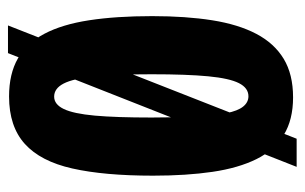

<svg xmlns="http://www.w3.org/2000/svg" viewBox="-156 -560 735 462"><g transform="rotate(-90 211.0 -329.5)"><path d="M40 17.3 313.7 -677.3H380.3L107.7 17.3ZM207.2 8.7Q153.3 8.7 116.8 -13.7Q80.2 -36 58.7 -79.3Q37.2 -122.7 28 -185.2Q18.8 -247.8 18.8 -328.3Q18.8 -446 36.1 -522.5Q53.3 -599 95.3 -636.8Q137.3 -674.7 209.3 -674.7Q264 -674.7 300.9 -653.4Q337.8 -632.2 360.2 -589.7Q382.7 -547.2 392.7 -482.2Q402.7 -417.2 402.7 -330.3Q402.7 -248.8 392.7 -185.8Q382.7 -122.8 360 -79.7Q337.3 -36.5 300 -13.9Q262.7 8.7 207.2 8.7ZM209.8 -98.7Q229.8 -98.7 241.4 -121.5Q253 -144.3 257.9 -195.5Q262.8 -246.7 262.8 -331.5Q262.8 -417.2 257.6 -468.8Q252.3 -520.5 240.5 -543.3Q228.7 -566.2 209 -566.2Q190.3 -566.2 179.2 -543Q168 -519.8 163.3 -468.4Q158.7 -417 158.7 -331.7Q158.7 -268.2 161.2 -223.7Q163.8 -179.2 169.2 -151.8Q174.7 -124.3 185 -111.5Q195.3 -98.7 209.8 -98.7Z"/></g></svg>

Font: Bricolage Grotesque 96pt ExtraBold Condensed
Style: Regular
Weight: 800
Width: 3
Version: Version 1.001;gftools[0.9.33.dev8+g029e19f]